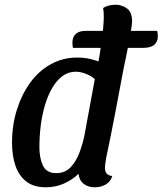

<svg xmlns="http://www.w3.org/2000/svg" viewBox="-20 -774 689 814"><path d="M174 20Q123 20 91.5 -4.5Q60 -29 45.5 -71.5Q31 -114 31 -169Q31 -243 51.5 -308.5Q72 -374 108.5 -424Q145 -474 196 -502Q247 -530 306 -530Q336 -530 360.5 -524.5Q385 -519 413 -508L506 -494Q488 -398 469.5 -300.5Q451 -203 430 -104Q429 -95 427 -83Q425 -71 425 -62Q425 -47 432.5 -38Q440 -29 456 -28Q451 -11 439.5 -0.5Q428 10 413.5 15Q399 20 381 20Q354 20 335 5.5Q316 -9 313 -37Q287 -12 251.5 4Q216 20 174 20ZM218 -40Q256 -40 279.5 -65Q303 -90 317 -127.5Q331 -165 338 -200L382 -439Q362 -455 340.5 -462.5Q319 -470 301 -470Q270 -470 245.5 -452Q221 -434 202.5 -403Q184 -372 171.5 -331Q159 -290 153 -243.5Q147 -197 147 -150Q147 -104 162 -72Q177 -40 218 -40ZM504 -484 394 -492Q404 -547 411.5 -603Q419 -659 420 -699Q420 -711 419.5 -721Q419 -731 417 -740Q426 -746 440 -750Q454 -754 470 -754Q496 -754 518 -738.5Q540 -723 540 -683Q540 -672 534.5 -640Q529 -608 521 -566Q513 -524 504 -484ZM289 -571Q288 -577 287.5 -584Q287 -591 287 -595Q288 -619 302 -631Q316 -643 343 -643H646Q648 -638 648.5 -631.5Q649 -625 649 -619Q649 -598 634.5 -584.5Q620 -571 585 -571Z"/></svg>

Font: Sansita Swashed Light
Style: Regular
Weight: 400
Version: Version 1.003